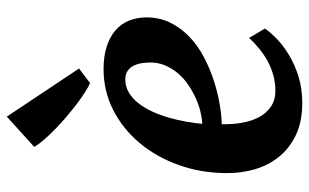

<svg xmlns="http://www.w3.org/2000/svg" viewBox="-191 -700 903 561"><g transform="rotate(-90 260.5 -419.5)"><path d="M35.2 -210Q35.6 -284.2 59.1 -349.4Q82.5 -414.6 123.5 -463.4Q164.6 -512.2 219.7 -540.3Q274.9 -568.4 339.4 -568.4Q377.9 -568.4 406.2 -558.8Q434.6 -549.3 453.1 -533Q471.7 -516.6 480.7 -494.1Q489.7 -471.7 490.2 -445.8Q490.7 -406.7 475.6 -375.2Q460.4 -343.8 435.1 -319.1Q409.7 -294.4 376.5 -276.6Q343.3 -258.8 308.6 -247.3Q273.9 -235.8 239.7 -229.7Q205.6 -223.6 178.2 -223.1Q177.2 -191.4 182.4 -163.1Q187.5 -134.8 199.2 -113.3Q210.9 -91.8 230 -79.1Q249 -66.4 275.4 -66.4Q299.8 -66.4 321.5 -72.5Q343.3 -78.6 362.5 -89.1Q381.8 -99.6 398.7 -113.5Q415.5 -127.4 430.2 -143.1L457.5 -97.2Q447.3 -81.5 428 -62.7Q408.7 -43.9 381.1 -27.1Q353.5 -10.3 318.1 1Q282.7 12.2 240.7 12.2Q185.1 12.2 145.8 -6.8Q106.4 -25.9 81.8 -57.1Q57.1 -88.4 45.9 -128.2Q34.7 -168 35.2 -210ZM179.2 -279.8Q195.8 -280.8 215.8 -285.6Q235.8 -290.5 255.9 -299.8Q275.9 -309.1 294.7 -322Q313.5 -335 327.6 -352.1Q341.8 -369.1 350.3 -389.6Q358.9 -410.2 358.4 -434.6Q357.4 -470.7 344.7 -487.8Q332 -504.9 309.1 -504.9Q287.6 -504.9 270 -494.1Q252.4 -483.4 238.8 -465.8Q225.1 -448.2 214.6 -425Q204.1 -401.9 197 -376.7Q189.9 -351.6 185.5 -326.4Q181.2 -301.3 179.2 -279.8ZM298.3 -607.9Q288.1 -612.3 272.5 -622.1Q256.8 -631.8 238.8 -645.5Q220.7 -659.2 201.7 -675.3Q182.6 -691.4 165.3 -708.3Q147.9 -725.1 133.8 -741.2Q119.6 -757.3 111.8 -771L200.2 -851.1L340.8 -640.1L298.3 -607.9Z"/></g></svg>

Font: Merriweather Bold
Style: Italic
Weight: 700
Italic angle: -7°
Designer: Eben Sorkin ( eben@eyebytes.com )
Foundry: Eben Sorkin ( eben@eyebytes.com )
Version: Version 1.5; ttfautohint (v0.97) -l 13 -r 13 -G 200 -x 24 -f